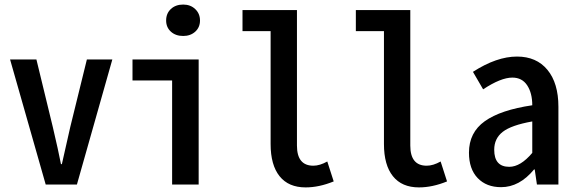

<svg xmlns="http://www.w3.org/2000/svg" viewBox="-20 -814 2540 847"><path d="M181.6 0 24.4 -551.8H140.6L212.9 -253.9Q237.3 -150.4 249 -89.8H252.9Q273.4 -178.7 290 -253.9L363.3 -551.8H475.6L319.3 0Z M739.3 0V-459H564.5V-551.8H856.4V0ZM788.1 -655.3Q754.9 -655.3 733.9 -674.3Q712.9 -693.4 712.9 -723.6Q712.9 -754.9 733.9 -774.4Q754.9 -793.9 788.1 -793.9Q820.3 -793.9 841.3 -773.9Q862.3 -753.9 862.3 -723.6Q862.3 -693.4 841.3 -674.3Q820.3 -655.3 788.1 -655.3Z M1328.1 12.7Q1252.9 12.7 1213.4 -36.6Q1173.8 -85.9 1173.8 -178.7V-676.8H1049.8V-769.5H1290V-171.9Q1290 -83 1362.3 -83Q1390.6 -83 1423.8 -101.6L1452.1 -13.7Q1387.7 12.7 1328.1 12.7Z M1828.1 12.7Q1752.9 12.7 1713.4 -36.6Q1673.8 -85.9 1673.8 -178.7V-676.8H1549.8V-769.5H1790V-171.9Q1790 -83 1862.3 -83Q1890.6 -83 1923.8 -101.6L1952.1 -13.7Q1887.7 12.7 1828.1 12.7Z M2190.4 11.7Q2126 11.7 2087.4 -28.3Q2048.8 -68.4 2048.8 -140.6Q2048.8 -229.5 2118.7 -279.3Q2188.5 -329.1 2328.1 -349.6Q2328.1 -403.3 2305.7 -437.5Q2283.2 -471.7 2240.2 -471.7Q2189.5 -471.7 2111.3 -419.9L2066.4 -497.1Q2170.9 -564.5 2260.7 -564.5Q2346.7 -564.5 2395 -505.9Q2443.4 -447.3 2443.4 -342.8V0H2348.6L2338.9 -66.4H2335.9Q2271.5 11.7 2190.4 11.7ZM2226.6 -78.1Q2276.4 -78.1 2328.1 -139.6V-278.3Q2235.4 -261.7 2197.8 -232.4Q2160.2 -203.1 2160.2 -153.3Q2160.2 -78.1 2226.6 -78.1Z"/></svg>

Font: Gen Shin Gothic Monospace Medium
Style: Regular
Weight: 500
Designer: [Source Han Sans]
Ryoko NISHIZUKA  (kana & ideographs); Paul D. Hunt (Latin, Greek & Cyrillic); Wenlong ZHANG  (bopomofo
Version: Version 1.002.20150607